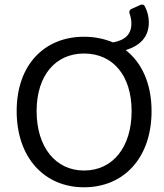

<svg xmlns="http://www.w3.org/2000/svg" viewBox="-20 -795 705 827"><path d="M521.5 -579.1C584 -598.6 621.1 -635.7 621.1 -699.2C621.1 -723.6 614.3 -747.1 604.5 -766.6C600.6 -775.4 592.8 -777.3 584 -773.4L546.9 -756.8C538.1 -752.9 535.2 -746.1 538.1 -736.3C543 -723.6 545.9 -708 545.9 -693.4C545.9 -647.5 519.5 -622.1 466.8 -612.3C429.7 -627.9 387.7 -636.7 341.8 -636.7C171.9 -636.7 51.8 -516.6 51.8 -316.4C51.8 -115.2 171.9 11.7 341.8 11.7C513.7 11.7 632.8 -115.2 632.8 -316.4C632.8 -434.6 590.8 -525.4 521.5 -579.1ZM341.8 -60.5C219.7 -60.5 137.7 -161.1 137.7 -316.4C137.7 -470.7 219.7 -564.5 341.8 -564.5C465.8 -564.5 546.9 -470.7 546.9 -316.4C546.9 -161.1 465.8 -60.5 341.8 -60.5Z"/></svg>

Font: Ed Sans Neue
Style: Regular
Weight: 400
Designer: Stephen Hutchings
Version: Version 1.004;PS 001.004;hotconv 1.0.88;makeotf.lib2.5.64775